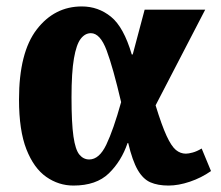

<svg xmlns="http://www.w3.org/2000/svg" viewBox="-20 -566 686 596"><path d="M208 10Q162 10 123.5 -17Q85 -44 62 -102.5Q39 -161 39 -257Q39 -403 94 -474.5Q149 -546 234 -546Q285 -546 324.5 -514Q364 -482 389 -397H392L429 -536H617L463 -239Q482 -177 497 -144.5Q512 -112 526 -100.5Q540 -89 557 -89Q565 -89 578 -92.5Q591 -96 606 -105L635 -35Q605 -14 569.5 -2Q534 10 503 10Q470 10 447 0Q424 -10 407.5 -38.5Q391 -67 378 -122H376Q357 -66 318 -28Q279 10 208 10ZM257 -71Q288 -71 310 -117Q332 -163 356 -249Q331 -356 311 -409.5Q291 -463 262 -463Q244 -463 230.5 -445.5Q217 -428 209.5 -384.5Q202 -341 202 -264Q202 -184 208 -142.5Q214 -101 226.5 -86Q239 -71 257 -71Z"/></svg>

Font: Noto Serif Condensed Black
Style: Regular
Weight: 900
Width: 3
Designer: Monotype Design Team
Foundry: Monotype Imaging Inc.
Version: Version 2.015; ttfautohint (v1.8.4.7-5d5b)